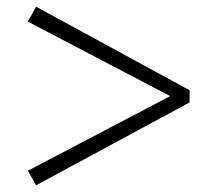

<svg xmlns="http://www.w3.org/2000/svg" viewBox="-20 -655 643 579"><path d="M551.8 -382.8V-346.2L88.9 -96.2L64 -140.1L493.2 -365.2L64 -589.8L88.9 -634.8Z"/></svg>

Font: Source Han Serif TW
Style: Bold
Weight: 700
Designer: Ryoko NISHIZUKA Ë•øÂ°öÊ∂ºÂ≠ê (kana & ideographs); Frank Grie√ühammer (Latin, Greek & Cyrillic); Wenlong ZHANG Âº†ÊñáÈæô 
Foundry: Adobe
Version: Version 2.003;hotconv 1.1.1;makeotfexe 2.6.0